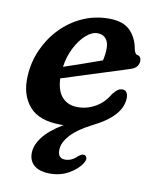

<svg xmlns="http://www.w3.org/2000/svg" viewBox="-80 -536 672 827"><g transform="rotate(10 256.0 -123.0)"><path d="M330 159.5Q313 186 276.8 206.8Q240.5 227.5 195 227.5Q149.5 227.5 126 208Q102.5 188.5 102.5 154.5Q102.5 120 129.8 83.8Q157 47.5 217 11.5Q213 12 209.8 12Q206.5 12 203.5 12Q108.5 12 65.8 -38Q23 -88 27.5 -169.5Q30.5 -231 55 -286Q79.5 -341 120.2 -383.2Q161 -425.5 214.8 -449.8Q268.5 -474 330 -474Q392.5 -474 423.2 -443Q454 -412 462 -363Q464 -355 467.5 -348.5Q471 -342 476.5 -341Q494 -338 494 -317.5Q494 -303.5 484.8 -292.2Q475.5 -281 452 -274.5Q389 -254.5 312.5 -230Q236 -205.5 167.5 -184Q170 -128.5 195.2 -101.8Q220.5 -75 262 -75Q304 -75 340.2 -96Q376.5 -117 398.5 -155.5Q410.5 -171 419.5 -177.2Q428.5 -183.5 440.5 -183.5Q453 -183.5 458.8 -174Q464.5 -164.5 464.5 -152Q464.5 -71.5 339.5 -10Q277.5 21.5 247.2 55Q217 88.5 217 121Q217 157 248.5 157Q276.5 157 299.5 134.5Q308 127.5 314.5 124.2Q321 121 328 123Q335 125 337.8 134.2Q340.5 143.5 330 159.5ZM292.5 -403.5Q268 -403.5 242.2 -380.8Q216.5 -358 196.8 -319.8Q177 -281.5 170.5 -235Q210 -248.5 252.8 -263.2Q295.5 -278 335.5 -292.5Q339 -308.5 340.5 -321Q342 -333.5 342 -346.5Q342 -373 329 -388.2Q316 -403.5 292.5 -403.5Z"/></g></svg>

Font: Fraunces 9pt S100 SemiBold
Style: Italic
Weight: 600
Italic angle: -16°
Version: Version 1.000; ttfautohint (v1.8.3)